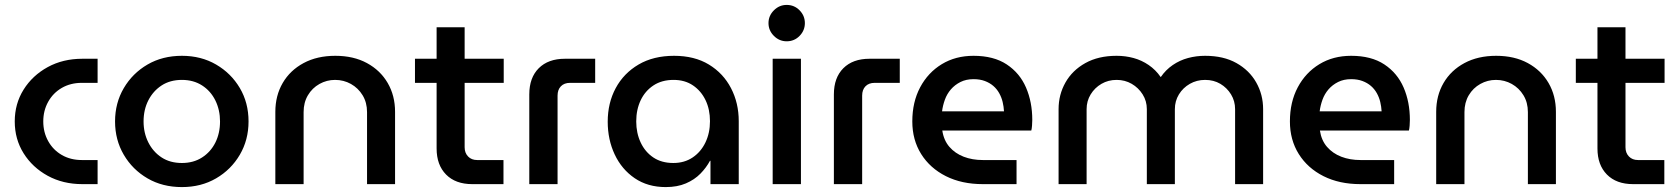

<svg xmlns="http://www.w3.org/2000/svg" viewBox="-20 -749 6830 781"><path d="M315 0Q236 0 174 -34Q112 -68 76 -125.5Q40 -183 40 -255Q40 -327 76 -384.5Q112 -442 174 -476Q236 -510 315 -510H377V-412H313Q267 -412 231.5 -391.5Q196 -371 176 -335Q156 -299 156 -255Q156 -211 176 -175Q196 -139 231.5 -118.5Q267 -98 313 -98H377V0Z M720 12Q641 12 580 -23.5Q519 -59 483.5 -119.5Q448 -180 448 -255Q448 -330 483.5 -390.5Q519 -451 580 -486.5Q641 -522 720 -522Q798 -522 859 -486.5Q920 -451 955.5 -391Q991 -331 991 -255Q991 -180 955.5 -119.5Q920 -59 859 -23.5Q798 12 720 12ZM720 -86Q767 -86 802 -108.5Q837 -131 856 -169Q875 -207 875 -255Q875 -302 856 -340.5Q837 -379 802 -401.5Q767 -424 720 -424Q672 -424 637.5 -401.5Q603 -379 583.5 -341Q564 -303 564 -255Q564 -208 583.5 -169.5Q603 -131 637.5 -108.5Q672 -86 720 -86Z M1100 0V-294Q1100 -360 1130 -411.5Q1160 -463 1215 -492.5Q1270 -522 1344 -522Q1418 -522 1472.5 -492.5Q1527 -463 1557 -411.5Q1587 -360 1587 -294V0H1473V-293Q1473 -332 1455 -361.5Q1437 -391 1407.5 -407.5Q1378 -424 1343 -424Q1309 -424 1279.5 -407.5Q1250 -391 1232.5 -361.5Q1215 -332 1215 -293V0Z M1901 0Q1833 0 1794.5 -39Q1756 -78 1756 -145V-638H1870V-150Q1870 -127 1884 -112.5Q1898 -98 1921 -98H2028V0ZM1668 -412V-510H2029V-412Z M2133 0V-365Q2133 -433 2171.5 -471.5Q2210 -510 2278 -510H2401V-412H2299Q2275 -412 2261.5 -398Q2248 -384 2248 -360V0Z M2688 12Q2615 12 2562 -24Q2509 -60 2480.5 -120.5Q2452 -181 2452 -254Q2452 -330 2484.5 -390.5Q2517 -451 2577.5 -486.5Q2638 -522 2722 -522Q2805 -522 2863.5 -486.5Q2922 -451 2953.5 -390.5Q2985 -330 2985 -256V0H2870V-95H2868Q2853 -67 2829 -42.5Q2805 -18 2770 -3Q2735 12 2688 12ZM2719 -86Q2764 -86 2797.5 -108.5Q2831 -131 2849.5 -169.5Q2868 -208 2868 -256Q2868 -304 2850 -341.5Q2832 -379 2799 -401.5Q2766 -424 2720 -424Q2672 -424 2638 -401.5Q2604 -379 2586 -341Q2568 -303 2568 -255Q2568 -208 2586 -169.5Q2604 -131 2637.5 -108.5Q2671 -86 2719 -86Z M3123 0V-510H3238V0ZM3180 -581Q3150 -581 3128 -603Q3106 -625 3106 -655Q3106 -685 3128 -707Q3150 -729 3180 -729Q3211 -729 3232.5 -707Q3254 -685 3254 -655Q3254 -625 3232.5 -603Q3211 -581 3180 -581Z M3372 0V-365Q3372 -433 3410.5 -471.5Q3449 -510 3517 -510H3640V-412H3538Q3514 -412 3500.5 -398Q3487 -384 3487 -360V0Z M3978 0Q3892 0 3827.5 -32.5Q3763 -65 3727 -122.5Q3691 -180 3691 -255Q3691 -334 3723 -394Q3755 -454 3811 -488Q3867 -522 3940 -522Q4022 -522 4075 -487Q4128 -452 4153.5 -393Q4179 -334 4179 -261Q4179 -251 4178 -238Q4177 -225 4175 -218H3813Q3819 -178 3842 -151.5Q3865 -125 3900 -111.5Q3935 -98 3978 -98H4115V0ZM3812 -296H4064Q4063 -315 4058.5 -334Q4054 -353 4044.5 -370Q4035 -387 4020.5 -399.5Q4006 -412 3986 -419.5Q3966 -427 3940 -427Q3910 -427 3887 -415.5Q3864 -404 3848 -385.5Q3832 -367 3823.5 -343.5Q3815 -320 3812 -296Z M4286 0V-305Q4286 -364 4314 -413.5Q4342 -463 4395 -492.5Q4448 -522 4522 -522Q4558 -522 4591 -513Q4624 -504 4652.5 -484.5Q4681 -465 4701 -436H4702Q4722 -465 4750.5 -484.5Q4779 -504 4812.5 -513Q4846 -522 4882 -522Q4957 -522 5009.5 -492.5Q5062 -463 5090 -413.5Q5118 -364 5118 -305V0H5004V-305Q5004 -338 4987.5 -365Q4971 -392 4944 -408Q4917 -424 4882 -424Q4848 -424 4820 -408Q4792 -392 4775.5 -365Q4759 -338 4759 -305V0H4645V-305Q4645 -338 4628 -365Q4611 -392 4583.5 -408Q4556 -424 4522 -424Q4488 -424 4460.5 -408Q4433 -392 4416.5 -365Q4400 -338 4400 -305V0Z M5514 0Q5428 0 5363.5 -32.5Q5299 -65 5263 -122.5Q5227 -180 5227 -255Q5227 -334 5259 -394Q5291 -454 5347 -488Q5403 -522 5476 -522Q5558 -522 5611 -487Q5664 -452 5689.5 -393Q5715 -334 5715 -261Q5715 -251 5714 -238Q5713 -225 5711 -218H5349Q5355 -178 5378 -151.5Q5401 -125 5436 -111.5Q5471 -98 5514 -98H5651V0ZM5348 -296H5600Q5599 -315 5594.5 -334Q5590 -353 5580.5 -370Q5571 -387 5556.5 -399.5Q5542 -412 5522 -419.5Q5502 -427 5476 -427Q5446 -427 5423 -415.5Q5400 -404 5384 -385.5Q5368 -367 5359.5 -343.5Q5351 -320 5348 -296Z M5822 0V-294Q5822 -360 5852 -411.5Q5882 -463 5937 -492.5Q5992 -522 6066 -522Q6140 -522 6194.5 -492.5Q6249 -463 6279 -411.5Q6309 -360 6309 -294V0H6195V-293Q6195 -332 6177 -361.5Q6159 -391 6129.5 -407.5Q6100 -424 6065 -424Q6031 -424 6001.5 -407.5Q5972 -391 5954.5 -361.5Q5937 -332 5937 -293V0Z M6623 0Q6555 0 6516.5 -39Q6478 -78 6478 -145V-638H6592V-150Q6592 -127 6606 -112.5Q6620 -98 6643 -98H6750V0ZM6390 -412V-510H6751V-412Z"/></svg>

Font: MuseoModerno Thin Medium
Style: Regular
Weight: 500
Version: Version 1.003